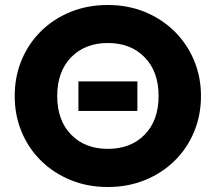

<svg xmlns="http://www.w3.org/2000/svg" viewBox="-20 -735 866 770"><path d="M412.5 15Q331.5 15 263.5 -12.8Q195.5 -40.5 145 -90Q94.5 -139.5 66.8 -206Q39 -272.5 39 -350Q39 -428 66.8 -494.5Q94.5 -561 145 -610.5Q195.5 -660 263.5 -687.5Q331.5 -715 412.5 -715Q493 -715 561.2 -687Q629.5 -659 680 -609Q730.5 -559 758.2 -492.8Q786 -426.5 786 -350Q786 -272.5 758.2 -206Q730.5 -139.5 680 -90Q629.5 -40.5 561.2 -12.8Q493 15 412.5 15ZM412.5 -138Q504.5 -138 560.2 -195Q616 -252 616 -350Q616 -448 560.2 -505.2Q504.5 -562.5 412.5 -562.5Q321 -562.5 265.2 -505.2Q209.5 -448 209.5 -350Q209.5 -252 265.2 -195Q321 -138 412.5 -138ZM294.5 -290V-408.5H531V-290Z"/></svg>

Font: Geologica
Style: Bold
Weight: 700
Designer: Sindre Bremnes, Frode Helland
Foundry: Monokrom Skriftforlag AS
Version: Version 1.010; ttfautohint (v1.8.4.7-5d5b);gftools[0.9.28]